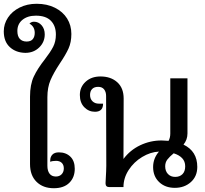

<svg xmlns="http://www.w3.org/2000/svg" viewBox="-52 -991 1087 1017"><path d="M107 -122V-479Q107 -543 127 -585.5Q147 -628 185 -676Q215 -715 229.5 -743Q244 -771 244 -808Q244 -854 217.5 -881Q191 -908 138 -908Q94 -908 67 -886Q40 -864 40 -827Q40 -799 53 -785Q66 -771 89 -771Q111 -771 121.5 -783.5Q132 -796 132 -817Q132 -850 104 -866Q114 -876 128 -876Q152 -876 168.5 -857Q185 -838 185 -809Q185 -768 155.5 -739.5Q126 -711 82 -711Q32 -712 0 -741.5Q-32 -771 -32 -825Q-32 -864 -10 -897.5Q12 -931 52 -951Q92 -971 142 -971Q197 -971 239 -950Q281 -929 303.5 -893Q326 -857 326 -811Q326 -767 311 -734Q296 -701 265 -655Q232 -605 215.5 -566.5Q199 -528 199 -476V-113Q199 -86 210.5 -71Q222 -56 244 -56Q263 -56 274.5 -68Q286 -80 286 -99Q286 -118 275 -128.5Q264 -139 245 -139Q226 -139 214 -134V-141Q214 -160 225.5 -172Q237 -184 260 -184Q297 -184 320.5 -161.5Q344 -139 344 -97Q344 -51 315 -22.5Q286 6 233 6Q176 6 141.5 -28Q107 -62 107 -122Z M993 -107Q993 -57 959 -26.5Q925 4 874 4Q823 4 791 -26.5Q759 -57 759 -106Q759 -152 790 -188Q745 -186 701 -159.5Q657 -133 629.5 -90.5Q602 -48 602 0H527Q507 0 507 -20Q507 -31 508 -40Q511 -91 511 -113L510 -483Q510 -504 499.5 -517.5Q489 -531 468 -531Q447 -531 436 -519.5Q425 -508 425 -488Q425 -467 438 -454.5Q451 -442 471 -442H494Q494 -399 451 -399Q418 -399 394.5 -423Q371 -447 371 -488Q371 -530 401.5 -558Q432 -586 480 -586Q535 -586 569 -555.5Q603 -525 603 -469L602 -149Q637 -196 690.5 -221.5Q744 -247 804 -247Q817 -247 841 -245Q850 -262 850 -283V-576H941V-284Q941 -251 920 -225Q993 -190 993 -107ZM929 -110Q929 -136 913 -153Q897 -170 868 -179Q846 -161 834.5 -146Q823 -131 823 -110Q823 -85 837.5 -69.5Q852 -54 876 -54Q900 -54 914.5 -68.5Q929 -83 929 -110Z"/></svg>

Font: Krub Medium
Style: Regular
Weight: 500
Designer: Ekaluck Peanpanawate
Foundry: Cadson Demak Co.,Ltd.
Version: Version 1.000; ttfautohint (v1.6)